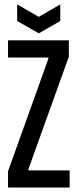

<svg xmlns="http://www.w3.org/2000/svg" viewBox="-20 -841 348 861"><path d="M16 -73 196.7 -577.3V-583H16V-660H288.7V-587L107.7 -83V-77H292.3V0H16ZM57 -746.7 154 -691.7 250.3 -746.7V-821.3L154 -765.3L57 -821.3Z"/></svg>

Font: Bricolage Grotesque 96pt Condensed ExBd
Style: Regular
Weight: 800
Width: 3
Designer: Mathieu Triay
Foundry: Atelier Triay
Version: Version 1.001;Glyphs 3.2 (3207)